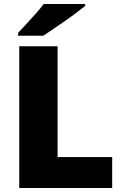

<svg xmlns="http://www.w3.org/2000/svg" viewBox="-20 -947 622 967"><path d="M77 0V-714H270V-156H545V0ZM409 -917Q391 -903 364 -882.5Q337 -862 306 -840.5Q275 -819 246.5 -799.5Q218 -780 198 -767H71V-781Q88 -800 112 -825.5Q136 -851 160 -878Q184 -905 200 -927H409Z"/></svg>

Font: Noto Sans Thaana Black
Style: Regular
Weight: 900
Designer: David Williams
Foundry: Google Inc.
Version: Version 3.001; ttfautohint (v1.8.4.7-5d5b)